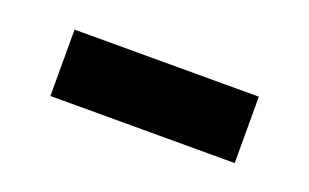

<svg xmlns="http://www.w3.org/2000/svg" viewBox="-32 -399 450 280"><g transform="rotate(20 193.5 -258.5)"><path d="M336.5 -207H50.5V-310H336.5Z"/></g></svg>

Font: Anek Kannada Medium SemiBold
Style: Regular
Weight: 600
Version: Version 1.003